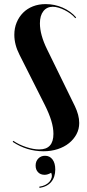

<svg xmlns="http://www.w3.org/2000/svg" viewBox="-20 -729 426 938"><path d="M241 -75Q241 -105 230.5 -139.5Q220 -174 199 -216L75 -462Q50 -511 50 -559Q50 -592 61.5 -619.5Q73 -647 93 -667Q113 -687 141 -698Q169 -709 203 -709Q246 -709 285.5 -692Q325 -675 352 -644L348 -640Q338 -652 324.5 -662Q311 -672 296 -679.5Q281 -687 266 -691.5Q251 -696 238 -696Q209 -696 192 -674.5Q175 -653 175 -615Q175 -559 210 -488L346 -210Q356 -189 361.5 -168.5Q367 -148 367 -128Q367 -98 353.5 -73Q340 -48 317 -29.5Q294 -11 262 -0.5Q230 10 192 10Q111 10 42 -36L45 -41Q73 -22 108 -10.5Q143 1 172 1Q241 1 241 -75ZM230 115Q213 125 198 125Q178 125 166 112.5Q154 100 154 80Q154 59 167 45.5Q180 32 200 32Q223 32 236.5 50Q250 68 250 99Q250 136 230.5 159.5Q211 183 173 189L172 183Q188 181 201 174.5Q214 168 222 158.5Q230 149 232.5 138Q235 127 230 115Z"/></svg>

Font: Moniqa Black Display
Style: Regular
Weight: 900
Designer: Rajesh Rajput
Foundry: Rajesh Rajput
Version: Version 1.000